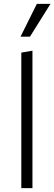

<svg xmlns="http://www.w3.org/2000/svg" viewBox="-20 -980 283 1000"><path d="M91 0V-706L149 -716V0ZM87 -789 172 -960H243L136 -789Z"/></svg>

Font: Ysabeau Office Light
Style: Regular
Weight: 300
Designer: Christian Thalmann (Catharsis Fonts)
Version: Version 2.001;gftools[0.9.30]; featfreeze: tnum,lnum,ss02